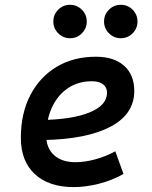

<svg xmlns="http://www.w3.org/2000/svg" viewBox="-20 -761 626 791"><path d="M291 -92.8Q329.1 -92.8 372.3 -104.5Q415.5 -116.2 455.1 -137.7L488.8 -44.4Q441.4 -17.6 387.2 -3.9Q333 9.8 283.7 9.8Q181.2 9.8 123.5 -43.7Q65.9 -97.2 65.9 -192.9Q65.9 -293.5 104.7 -368.7Q143.6 -443.8 213.1 -485.6Q282.7 -527.3 375 -527.3Q449.7 -527.3 491.5 -490Q533.2 -452.6 533.2 -386.2Q533.2 -291 435.8 -239.3Q338.4 -187.5 159.7 -184.1L146.5 -266.6Q276.4 -268.1 348.6 -297.6Q420.9 -327.1 420.9 -378.9Q420.9 -400.9 404.8 -413.6Q388.7 -426.3 358.4 -426.3Q302.7 -426.3 260.5 -398.2Q218.3 -370.1 194.6 -319.6Q170.9 -269 170.4 -201.7Q170.9 -150.4 202.9 -121.6Q234.9 -92.8 291 -92.8ZM477.5 -603.5Q449.2 -603.5 429 -623.8Q408.7 -644 408.7 -672.4Q408.7 -701.2 429 -721.2Q449.2 -741.2 477.5 -741.2Q506.3 -741.2 526.4 -721.2Q546.4 -701.2 546.4 -672.4Q546.4 -644 526.4 -623.8Q506.3 -603.5 477.5 -603.5ZM268.6 -603.5Q240.2 -603.5 220 -623.8Q199.7 -644 199.7 -672.4Q199.7 -701.2 220 -721.2Q240.2 -741.2 268.6 -741.2Q296.9 -741.2 317.1 -721.2Q337.4 -701.2 337.4 -672.4Q337.4 -644 317.4 -623.8Q297.4 -603.5 268.6 -603.5Z"/></svg>

Font: Cascadia Mono Medium
Style: Italic
Weight: 500
Italic angle: -10°
Monospace: yes
Designer: Aaron Bell
Foundry: Saja Typeworks
Version: Version 2407.024